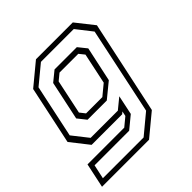

<svg xmlns="http://www.w3.org/2000/svg" viewBox="-215 -689 1038 1038"><g transform="rotate(-45 304.0 -170.0)"><path d="M-20 200 10 59H291L340 18.5L346 -10L334 0H100.5L19.5 -103L90.5 -437L215 -540H496.5L578 -437L464 97L339.5 200ZM16 170.5H327.5L439.5 77.5L545 -421.5L475 -511H224L117.5 -423L53 -120L123.5 -30.5H331.5L392 -80L368.5 31.5L298 89.5H33.5ZM181 -111.5 142.5 -160 190 -383.5 247 -430H417.5L456.5 -381.5L413.5 -181.5L328 -111.5ZM199.5 -141.5H324L384.5 -191.5L422 -368.5L397.5 -399H254L217 -368.5L175.5 -172Z"/></g></svg>

Font: Tourney Light
Style: Italic
Weight: 300
Italic angle: -12°
Version: Version 1.015